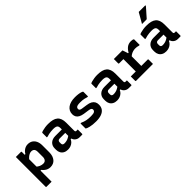

<svg xmlns="http://www.w3.org/2000/svg" viewBox="142 -1962 3316 3316"><g transform="rotate(-45 1800.0 -304.5)"><path d="M76 -538Q98 -538 118 -538Q138 -538 158.5 -538Q179 -538 200 -538Q204 -538 206 -536.5Q208 -535 209.5 -533Q211 -531 211 -527Q211 -436 211 -345Q211 -254 211 -163Q211 -72 211 19Q211 110 211 200Q190 200 169.5 200Q149 200 129 200Q109 200 87 200Q84 200 81.5 198.5Q79 197 77.5 194.5Q76 192 76 189Q76 111 76 33Q76 -45 76 -124Q76 -203 76 -281Q76 -359 76 -437Q76 -465 76 -490Q76 -515 76 -538ZM376 -550Q427 -550 464 -527Q501 -504 521.5 -460Q542 -416 542 -355V-186Q542 -140 530 -103.5Q518 -67 496.5 -41.5Q475 -16 444.5 -3Q414 10 376 10Q347 10 319.5 0Q292 -10 269 -29Q246 -48 228 -71H199V-179Q226 -151 261.5 -136Q297 -121 331 -121Q356 -121 372 -131Q388 -141 397.5 -160.5Q407 -180 407 -208V-333Q407 -357 401.5 -373.5Q396 -390 386 -400Q377 -409 363 -414Q349 -419 331 -419Q310 -419 286.5 -408.5Q263 -398 241 -379Q219 -360 200 -333V-457H228Q244 -487 267 -507Q290 -527 317.5 -538.5Q345 -550 376 -550Z M1110 -341Q1110 -316 1110 -292.5Q1110 -269 1110 -244.5Q1110 -220 1110 -195.5Q1110 -171 1110 -148Q1110 -140 1111.5 -134Q1113 -128 1117 -124Q1120 -121 1125.5 -119.5Q1131 -118 1138 -118Q1141 -118 1143.5 -118Q1146 -118 1149 -118H1168Q1168 -91 1168 -64.5Q1168 -38 1168 -11Q1168 -6 1165 -3Q1162 0 1157 0Q1152 0 1132.5 0Q1113 0 1098 0Q1070 0 1048 -9Q1026 -18 1009 -34.5Q992 -51 983 -74Q974 -97 974 -126Q974 -157 974 -189Q974 -221 974 -252Q974 -269 974 -284.5Q974 -300 974 -316Q974 -332 974 -348Q974 -377 964.5 -393.5Q955 -410 932 -417Q909 -424 871 -424Q843 -424 816.5 -421Q790 -418 764.5 -413Q739 -408 713 -399H694Q694 -426 694 -453Q694 -480 694 -506Q694 -510 695 -512Q696 -514 697 -515Q703 -521 730.5 -529Q758 -537 796 -542.5Q834 -548 871 -548Q934 -548 979 -536.5Q1024 -525 1053 -500Q1082 -475 1096 -435.5Q1110 -396 1110 -341ZM790 -152Q790 -131 801.5 -120.5Q813 -110 837 -110Q864 -110 890 -116Q916 -122 941.5 -136Q967 -150 993 -172V-86H963Q950 -56 926.5 -34.5Q903 -13 872 -1.5Q841 10 804 10Q758 10 724.5 -8Q691 -26 673 -58.5Q655 -91 655 -134V-169Q655 -202 666 -228Q677 -254 697.5 -273Q718 -292 747 -302.5Q776 -313 812 -313Q847 -313 880.5 -313Q914 -313 944.5 -313Q975 -313 1002 -313Q1011 -313 1015.5 -297Q1020 -281 1021 -261.5Q1022 -242 1022 -229Q990 -229 960 -229Q930 -229 899.5 -229Q869 -229 837 -229Q825 -229 816.5 -226Q808 -223 802 -217Q797 -211 793.5 -203.5Q790 -196 790 -187Z M1494 -118Q1555 -118 1577 -132.5Q1599 -147 1599 -172Q1599 -185 1593.5 -194Q1588 -203 1574 -209.5Q1560 -216 1534 -220L1431 -235Q1383 -243 1350.5 -260.5Q1318 -278 1302 -306Q1286 -334 1286 -371Q1286 -413 1303 -445.5Q1320 -478 1351 -500.5Q1382 -523 1426 -535Q1470 -547 1525 -547Q1574 -547 1610 -541.5Q1646 -536 1667 -528.5Q1688 -521 1694 -515Q1695 -514 1695.5 -512.5Q1696 -511 1696.5 -510Q1697 -509 1697 -506Q1697 -479 1697 -451Q1697 -423 1697 -396H1678Q1650 -405 1626.5 -410.5Q1603 -416 1579 -418Q1555 -420 1524 -420Q1485 -420 1463 -414Q1441 -408 1431 -395.5Q1421 -383 1421 -365Q1421 -354 1426 -345Q1431 -336 1444 -330Q1457 -324 1480 -321L1576 -307Q1630 -300 1664 -281Q1698 -262 1714.5 -233Q1731 -204 1731 -162Q1731 -106 1704 -68Q1677 -30 1623.5 -10.5Q1570 9 1493 9Q1450 9 1413 5Q1376 1 1347.5 -6Q1319 -13 1301 -20Q1283 -27 1277 -33Q1276 -35 1275.5 -36.5Q1275 -38 1275 -40Q1275 -69 1275 -98.5Q1275 -128 1275 -158H1294Q1317 -147 1339.5 -139.5Q1362 -132 1386 -127Q1410 -122 1436.5 -120Q1463 -118 1494 -118Z M2310 -341Q2310 -316 2310 -292.5Q2310 -269 2310 -244.5Q2310 -220 2310 -195.5Q2310 -171 2310 -148Q2310 -140 2311.5 -134Q2313 -128 2317 -124Q2320 -121 2325.5 -119.5Q2331 -118 2338 -118Q2341 -118 2343.5 -118Q2346 -118 2349 -118H2368Q2368 -91 2368 -64.5Q2368 -38 2368 -11Q2368 -6 2365 -3Q2362 0 2357 0Q2352 0 2332.5 0Q2313 0 2298 0Q2270 0 2248 -9Q2226 -18 2209 -34.5Q2192 -51 2183 -74Q2174 -97 2174 -126Q2174 -157 2174 -189Q2174 -221 2174 -252Q2174 -269 2174 -284.5Q2174 -300 2174 -316Q2174 -332 2174 -348Q2174 -377 2164.5 -393.5Q2155 -410 2132 -417Q2109 -424 2071 -424Q2043 -424 2016.5 -421Q1990 -418 1964.5 -413Q1939 -408 1913 -399H1894Q1894 -426 1894 -453Q1894 -480 1894 -506Q1894 -510 1895 -512Q1896 -514 1897 -515Q1903 -521 1930.5 -529Q1958 -537 1996 -542.5Q2034 -548 2071 -548Q2134 -548 2179 -536.5Q2224 -525 2253 -500Q2282 -475 2296 -435.5Q2310 -396 2310 -341ZM1990 -152Q1990 -131 2001.5 -120.5Q2013 -110 2037 -110Q2064 -110 2090 -116Q2116 -122 2141.5 -136Q2167 -150 2193 -172V-86H2163Q2150 -56 2126.5 -34.5Q2103 -13 2072 -1.5Q2041 10 2004 10Q1958 10 1924.5 -8Q1891 -26 1873 -58.5Q1855 -91 1855 -134V-169Q1855 -202 1866 -228Q1877 -254 1897.5 -273Q1918 -292 1947 -302.5Q1976 -313 2012 -313Q2047 -313 2080.5 -313Q2114 -313 2144.5 -313Q2175 -313 2202 -313Q2211 -313 2215.5 -297Q2220 -281 2221 -261.5Q2222 -242 2222 -229Q2190 -229 2160 -229Q2130 -229 2099.5 -229Q2069 -229 2037 -229Q2025 -229 2016.5 -226Q2008 -223 2002 -217Q1997 -211 1993.5 -203.5Q1990 -196 1990 -187Z M2585 -66V-134Q2585 -151 2585 -167.5Q2585 -184 2585 -201.5Q2585 -219 2585 -235Q2585 -266 2585 -297Q2585 -328 2585 -359Q2585 -390 2585 -420H2566Q2545 -420 2522.5 -420Q2500 -420 2480 -420Q2475 -420 2472 -423Q2469 -426 2469 -431Q2469 -458 2469 -484.5Q2469 -511 2469 -538Q2480 -538 2495 -538Q2510 -538 2526.5 -538Q2543 -538 2561 -538Q2579 -538 2599 -538Q2619 -538 2639.5 -538Q2660 -538 2680 -538Q2680 -538 2684 -526Q2688 -514 2694 -496Q2700 -478 2706 -459.5Q2712 -441 2716 -426.5Q2720 -412 2720 -409Q2720 -367 2720 -324.5Q2720 -282 2720 -239Q2720 -196 2720 -152Q2720 -108 2720 -64ZM2691 -435H2727Q2753 -485 2794 -516.5Q2835 -548 2895 -548Q2919 -548 2933.5 -544Q2948 -540 2954 -534Q2956 -533 2956.5 -530.5Q2957 -528 2957 -524Q2957 -491 2957 -459Q2957 -427 2957 -394H2938Q2916 -401 2898.5 -403.5Q2881 -406 2858 -406Q2831 -406 2802.5 -398Q2774 -390 2749 -374.5Q2724 -359 2703 -334ZM2463 -118H2875Q2880 -118 2882 -116.5Q2884 -115 2885.5 -113Q2887 -111 2887 -107Q2887 -88 2887 -71Q2887 -54 2887 -36.5Q2887 -19 2887 0H2474Q2469 0 2466 -3Q2463 -6 2463 -11Q2463 -30 2463 -47.5Q2463 -65 2463 -82Q2463 -99 2463 -118Z M3510 -341Q3510 -316 3510 -292.5Q3510 -269 3510 -244.5Q3510 -220 3510 -195.5Q3510 -171 3510 -148Q3510 -140 3511.5 -134Q3513 -128 3517 -124Q3520 -121 3525.5 -119.5Q3531 -118 3538 -118Q3541 -118 3543.5 -118Q3546 -118 3549 -118H3568Q3568 -91 3568 -64.5Q3568 -38 3568 -11Q3568 -6 3565 -3Q3562 0 3557 0Q3552 0 3532.5 0Q3513 0 3498 0Q3470 0 3448 -9Q3426 -18 3409 -34.5Q3392 -51 3383 -74Q3374 -97 3374 -126Q3374 -157 3374 -189Q3374 -221 3374 -252Q3374 -269 3374 -284.5Q3374 -300 3374 -316Q3374 -332 3374 -348Q3374 -377 3364.5 -393.5Q3355 -410 3332 -417Q3309 -424 3271 -424Q3243 -424 3216.5 -421Q3190 -418 3164.5 -413Q3139 -408 3113 -399H3094Q3094 -426 3094 -453Q3094 -480 3094 -506Q3094 -510 3095 -512Q3096 -514 3097 -515Q3103 -521 3130.5 -529Q3158 -537 3196 -542.5Q3234 -548 3271 -548Q3334 -548 3379 -536.5Q3424 -525 3453 -500Q3482 -475 3496 -435.5Q3510 -396 3510 -341ZM3190 -152Q3190 -131 3201.5 -120.5Q3213 -110 3237 -110Q3264 -110 3290 -116Q3316 -122 3341.5 -136Q3367 -150 3393 -172V-86H3363Q3350 -56 3326.5 -34.5Q3303 -13 3272 -1.5Q3241 10 3204 10Q3158 10 3124.5 -8Q3091 -26 3073 -58.5Q3055 -91 3055 -134V-169Q3055 -202 3066 -228Q3077 -254 3097.5 -273Q3118 -292 3147 -302.5Q3176 -313 3212 -313Q3247 -313 3280.5 -313Q3314 -313 3344.5 -313Q3375 -313 3402 -313Q3411 -313 3415.5 -297Q3420 -281 3421 -261.5Q3422 -242 3422 -229Q3390 -229 3360 -229Q3330 -229 3299.5 -229Q3269 -229 3237 -229Q3225 -229 3216.5 -226Q3208 -223 3202 -217Q3197 -211 3193.5 -203.5Q3190 -196 3190 -187ZM3348 -809Q3391 -809 3425.5 -809Q3460 -809 3501 -809Q3508 -809 3510.5 -804Q3513 -799 3508 -794Q3484 -766 3461.5 -740.5Q3439 -715 3415.5 -689Q3392 -663 3363 -629Q3361 -626 3356.5 -623.5Q3352 -621 3346 -621Q3317 -621 3291.5 -621Q3266 -621 3240 -621Q3258 -652 3276 -683Q3294 -714 3312 -746Q3330 -778 3348 -809Z"/></g></svg>

Font: Recursive Monospace
Style: Bold
Weight: 700
Version: Version 1.047